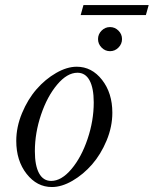

<svg xmlns="http://www.w3.org/2000/svg" viewBox="-20 -734 613 766"><path d="M184.1 -12.2Q225.1 -12.2 264.9 -59.3Q304.7 -106.4 329.3 -179.4Q354 -252.4 354 -325.2Q354 -382.3 337.4 -413.1Q320.8 -443.8 289.1 -443.8Q248 -443.8 208.3 -396.7Q168.5 -349.6 143.8 -276.6Q119.1 -203.6 119.1 -130.9Q119.1 -73.7 135.7 -43Q152.3 -12.2 184.1 -12.2ZM187 12.2Q127.4 12.2 86.2 -40.3Q44.9 -92.8 44.9 -171.9Q44.9 -227.5 67.9 -282.7Q90.8 -337.9 125.7 -377.9Q160.6 -418 203.9 -442.9Q247.1 -467.8 286.1 -467.8Q346.2 -467.8 387.2 -415.3Q428.2 -362.8 428.2 -284.2Q428.2 -228.5 405.3 -173.3Q382.3 -118.2 347.4 -78.1Q312.5 -38.1 269.3 -12.9Q226.1 12.2 187 12.2ZM301.8 -673.8 313 -713.9H573.2L562 -673.8ZM385.3 -611.8Q399.4 -626 418.9 -626Q438.5 -626 452.6 -611.8Q466.8 -597.7 466.8 -578.1Q466.8 -558.6 452.6 -544.2Q438.5 -529.8 418.9 -529.8Q399.4 -529.8 385.3 -544.2Q371.1 -558.6 371.1 -578.1Q371.1 -597.7 385.3 -611.8Z"/></svg>

Font: Flanker Steampunk
Style: Italic
Weight: 400
Italic angle: -12°
Designer: Alexey Kryukov, Leonardo Di Lena
Foundry: Alexey Kryukov, Leonardo Di Lena
Version: 1.210